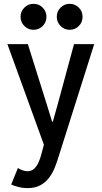

<svg xmlns="http://www.w3.org/2000/svg" viewBox="-20 -756 523 989"><path d="M122.1 212.9Q97.7 212.9 74 206.8Q50.3 200.7 37.6 194.3L72.3 109.4Q83 116.7 96.4 121.3Q109.9 126 120.1 126Q143.1 126 157.2 111.8Q171.4 97.7 179.4 78.4Q187.5 59.1 191.4 44.4L215.8 -46.4L217.8 21.5L18.1 -528.8H123.5L220.2 -220.7L248.5 -128.9H252L277.8 -220.7L361.3 -528.8H465.3L276.4 67.9Q270 87.9 259.8 112.8Q249.5 137.7 232.2 160.4Q214.8 183.1 188.2 198Q161.6 212.9 122.1 212.9ZM338.9 -602.5Q311.5 -602.5 292 -622.1Q272.5 -641.6 272.5 -669.4Q272.5 -697.3 292 -716.8Q311.5 -736.3 338.9 -736.3Q366.7 -736.3 386 -716.8Q405.3 -697.3 405.3 -669.4Q405.3 -641.6 386 -622.1Q366.7 -602.5 338.9 -602.5ZM152.3 -602.5Q125 -602.5 105.5 -622.1Q85.9 -641.6 85.9 -669.4Q85.9 -697.3 105.5 -716.8Q125 -736.3 152.3 -736.3Q180.7 -736.3 200 -716.8Q219.2 -697.3 219.2 -669.4Q219.2 -641.6 200 -622.1Q180.7 -602.5 152.3 -602.5Z"/></svg>

Font: Reddit Sans Condensed Medium
Style: Regular
Weight: 500
Designer: Stephen Hutchings
Foundry: Reddit
Version: Version 1.014